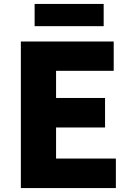

<svg xmlns="http://www.w3.org/2000/svg" viewBox="-20 -956 670 976"><path d="M86 0V-745H558V-596H265V-458H514V-308H265V-150H569V0ZM156 -823V-936H507V-823Z"/></svg>

Font: Noto Sans SC Black
Style: Regular
Weight: 900
Designer: Ryoko NISHIZUKA  (kana, bopomofo & ideographs); Paul D. Hunt (Latin, Greek & Cyrillic); Sandoll Communications , Soo-you
Foundry: Adobe
Version: Version 2.004-H2;hotconv 1.0.118;makeotfexe 2.5.65603